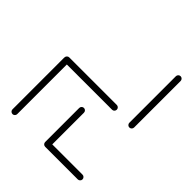

<svg xmlns="http://www.w3.org/2000/svg" viewBox="-91 -762 1005 1005"><g transform="rotate(-45 411.0 -259.5)"><path d="M70.4 -259.6V-17.8Q70.4 -10.7 65.2 -5.6Q60 -0.4 52.6 -0.4Q45.6 -0.4 40.4 -5.6Q35.2 -10.7 35.2 -17.8V-259.6ZM322.6 -259.3Q322.6 -252.2 317.4 -247Q312.2 -241.9 304.8 -241.9H52.6Q45.6 -241.9 40.4 -247Q35.2 -252.2 35.2 -259.3Q35.2 -266.7 40.4 -271.9Q45.6 -277 52.6 -277H304.8Q312.2 -277 317.4 -271.9Q322.6 -266.7 322.6 -259.3ZM797.8 -19.3Q797.8 -11.9 792.6 -6.7Q787.4 -1.5 780 -1.5H435.9Q428.5 -1.5 423.3 -6.7Q418.1 -11.9 418.1 -19.3Q418.1 -26.3 423.3 -31.5Q428.5 -36.7 435.9 -36.7H780Q787.4 -36.7 792.6 -31.5Q797.8 -26.3 797.8 -19.3ZM35.2 -501.1Q35.2 -508.5 40.4 -513.7Q45.6 -518.9 52.6 -518.9H437.4V-483.7H52.6Q45.6 -483.7 40.4 -488.9Q35.2 -494.1 35.2 -501.1ZM437.8 -131.5Q430.4 -131.5 425.2 -136.5Q420 -141.5 420 -148.9V-500.7Q420 -508.1 425.2 -513.3Q430.4 -518.5 437.8 -518.5Q444.8 -518.5 450 -513.3Q455.2 -508.1 455.2 -500.7V-148.9Q455.2 -141.9 450.2 -136.7Q445.2 -131.5 437.8 -131.5Z"/></g></svg>

Font: 26F Galaxy Sans Light
Style: Regular
Weight: 300
Designer: C₂₉H₂₅N₃O₅
Version: Version 1.100